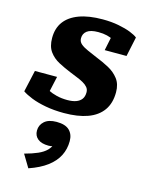

<svg xmlns="http://www.w3.org/2000/svg" viewBox="-133 -630 818 1071"><g transform="rotate(15 276.0 -95.0)"><path d="M249 11Q192 11 143.5 2Q95 -7 60 -21Q25 -35 5 -49L33 -174H161L132 -43Q112 -50 104.5 -62.5Q97 -75 97.5 -88Q98 -101 105 -111Q117 -100 138 -89Q159 -78 187.5 -71Q216 -64 249 -64Q279 -64 299.5 -71.5Q320 -79 331 -94Q342 -109 342 -133Q342 -150 332 -162Q322 -174 305 -183.5Q288 -193 267.5 -201Q247 -209 226 -218Q189 -233 155 -251Q121 -269 99.5 -298.5Q78 -328 78 -377Q78 -433 106 -471Q134 -509 189 -529.5Q244 -550 325 -550Q375 -550 416.5 -542Q458 -534 487 -522.5Q516 -511 529 -500L505 -387H379L400 -489Q413 -490 422.5 -480.5Q432 -471 436 -458.5Q440 -446 433 -435Q423 -446 407.5 -455Q392 -464 370 -469.5Q348 -475 319 -475Q275 -475 254.5 -459.5Q234 -444 234 -417Q234 -397 249.5 -384Q265 -371 290.5 -360Q316 -349 346 -336Q384 -321 419.5 -302Q455 -283 478 -253Q501 -223 501 -176Q501 -113 471.5 -71.5Q442 -30 386 -9.5Q330 11 249 11ZM138 360 94 287Q139 275 169.5 261.5Q200 248 218 230Q236 212 243 187Q246 183 249 183Q252 183 255 186Q258 189 258 194Q250 201 239 205Q228 209 214 209Q173 209 151.5 191.5Q130 174 130 144Q130 112 154 90.5Q178 69 224 69Q275 69 298.5 92Q322 115 322 154Q322 200 302.5 238.5Q283 277 242.5 307.5Q202 338 138 360Z"/></g></svg>

Font: Roboto Serif 20pt
Style: Bold Italic
Weight: 700
Italic angle: -10°
Version: Version 1.007